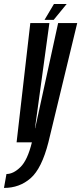

<svg xmlns="http://www.w3.org/2000/svg" viewBox="-92 -716 408 966"><path d="M-8.5 0 60.5 -600H156.5L84 -71H85L200.5 -600H296.5L151.5 0Q118 131.5 62.2 180.5Q6.5 229.5 -72 229.5L-59.5 159.5Q-24.5 159.5 11 124.5Q46.5 90 68.5 0ZM132 -616 179.5 -696H243.5L178 -616Z"/></svg>

Font: Anybody UltraCondensed Medium
Style: Italic
Weight: 500
Width: 1
Italic angle: -10°
Designer: Tyler Finck
Foundry: Etcetera Type Company
Version: Version 1.010; ttfautohint (v1.8.3) -l 8 -r 50 -G 200 -x 14 